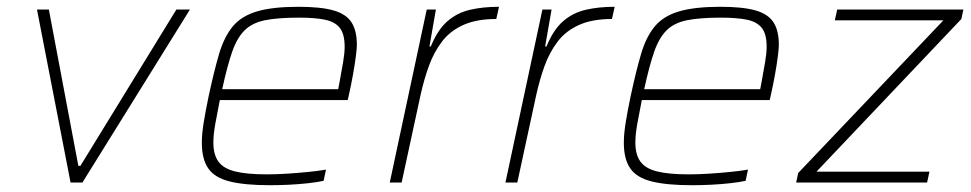

<svg xmlns="http://www.w3.org/2000/svg" viewBox="-20 -538 2863 566"><path d="M188 0 89 -510H124L211 -49H217L500 -510H540L223 0Z M776 8Q702 8 657.5 -3Q613 -14 594 -41.5Q575 -69 575 -117Q575 -143 580.5 -177Q586 -211 595 -254Q611 -329 626 -379.5Q641 -430 666.5 -460.5Q692 -491 738 -504.5Q784 -518 860 -518Q925 -518 962.5 -507.5Q1000 -497 1016 -472.5Q1032 -448 1032 -405Q1032 -396 1029 -372Q1026 -348 1020.5 -317.5Q1015 -287 1008 -256L1005 -243H628Q620 -203 614.5 -172Q609 -141 609 -118Q609 -82 624 -61.5Q639 -41 673.5 -32.5Q708 -24 767 -24Q794 -24 825.5 -26Q857 -28 887.5 -31Q918 -34 941 -38L934 -5Q916 -1 889.5 2Q863 5 833.5 6.5Q804 8 776 8ZM635 -275H977L981 -296Q987 -329 991.5 -355Q996 -381 996 -400Q996 -438 981.5 -456Q967 -474 937.5 -480Q908 -486 861 -486Q800 -486 762 -478.5Q724 -471 701.5 -449Q679 -427 664.5 -385.5Q650 -344 635 -275Z M1129 0 1238 -510H1265L1246 -401H1250Q1270 -450 1298.5 -475Q1327 -500 1365 -509Q1403 -518 1451 -518L1443 -482Q1385 -482 1346 -464.5Q1307 -447 1283 -415.5Q1259 -384 1244.5 -344Q1230 -304 1220 -259L1164 0Z M1470 0 1579 -510H1606L1587 -401H1591Q1611 -450 1639.5 -475Q1668 -500 1706 -509Q1744 -518 1792 -518L1784 -482Q1726 -482 1687 -464.5Q1648 -447 1624 -415.5Q1600 -384 1585.5 -344Q1571 -304 1561 -259L1505 0Z M2020 8Q1946 8 1901.5 -3Q1857 -14 1838 -41.5Q1819 -69 1819 -117Q1819 -143 1824.5 -177Q1830 -211 1839 -254Q1855 -329 1870 -379.5Q1885 -430 1910.5 -460.5Q1936 -491 1982 -504.5Q2028 -518 2104 -518Q2169 -518 2206.5 -507.5Q2244 -497 2260 -472.5Q2276 -448 2276 -405Q2276 -396 2273 -372Q2270 -348 2264.5 -317.5Q2259 -287 2252 -256L2249 -243H1872Q1864 -203 1858.5 -172Q1853 -141 1853 -118Q1853 -82 1868 -61.5Q1883 -41 1917.5 -32.5Q1952 -24 2011 -24Q2038 -24 2069.5 -26Q2101 -28 2131.5 -31Q2162 -34 2185 -38L2178 -5Q2160 -1 2133.5 2Q2107 5 2077.5 6.5Q2048 8 2020 8ZM1879 -275H2221L2225 -296Q2231 -329 2235.5 -355Q2240 -381 2240 -400Q2240 -438 2225.5 -456Q2211 -474 2181.5 -480Q2152 -486 2105 -486Q2044 -486 2006 -478.5Q1968 -471 1945.5 -449Q1923 -427 1908.5 -385.5Q1894 -344 1879 -275Z M2327 0 2333 -28 2761 -478H2441L2448 -510H2820L2814 -482L2387 -32H2720L2713 0Z"/></svg>

Font: Saira Thin Thin
Style: Italic
Weight: 250
Italic angle: -12°
Version: Version 1.101